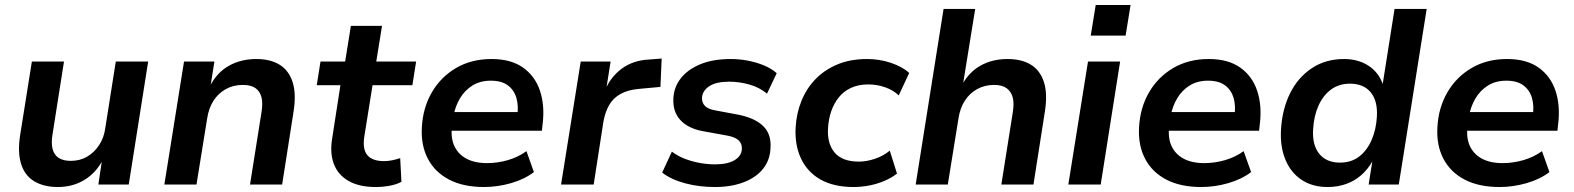

<svg xmlns="http://www.w3.org/2000/svg" viewBox="-20 -741 6319 771"><path d="M212 10Q157 10 118.5 -12.5Q80 -35 65 -82Q50 -129 61 -199L108 -494H237L191 -202Q185 -168 191 -143.5Q197 -119 215.5 -107Q234 -95 264 -95Q301 -95 330 -112Q359 -129 378.5 -159Q398 -189 403 -228L445 -494H575L497 0H375L390 -101H394Q366 -47 319 -18.5Q272 10 212 10Z M640 0 719 -494H841L825 -393H822Q850 -449 898.5 -476.5Q947 -504 1009 -504Q1066 -504 1103 -481Q1140 -458 1155 -411.5Q1170 -365 1159 -294L1113 0H984L1030 -290Q1036 -327 1030 -350.5Q1024 -374 1006 -387Q988 -400 955 -400Q917 -400 886.5 -383Q856 -366 837 -336Q818 -306 812 -266L769 0Z M1489 10Q1422 10 1379.5 -14.5Q1337 -39 1320.5 -83Q1304 -127 1314 -186L1347 -399H1252L1267 -494H1366L1389 -637H1514L1491 -494H1651L1636 -399H1476L1443 -193Q1435 -141 1455.5 -117.5Q1476 -94 1522 -94Q1539 -94 1555.5 -97.5Q1572 -101 1587 -106L1592 -11Q1572 0 1544 5Q1516 10 1489 10Z M1924 10Q1841 10 1784 -19.5Q1727 -49 1698.5 -103Q1670 -157 1674 -229Q1678 -308 1714 -370Q1750 -432 1811.5 -468Q1873 -504 1954 -504Q2032 -504 2080.5 -469.5Q2129 -435 2148.5 -376Q2168 -317 2159 -243L2156 -216H1774L1785 -291H2074L2057 -274Q2063 -317 2053.5 -348.5Q2044 -380 2019 -398.5Q1994 -417 1951 -417Q1908 -417 1877 -397.5Q1846 -378 1827 -346Q1808 -314 1801 -275L1797 -247Q1788 -196 1802 -160.5Q1816 -125 1850 -105.5Q1884 -86 1936 -86Q1978 -86 2019.5 -98Q2061 -110 2094 -134L2124 -50Q2086 -21 2032 -5.5Q1978 10 1924 10Z M2233 0 2312 -494H2432L2413 -374H2408Q2429 -429 2475 -464Q2521 -499 2587 -502L2637 -506L2632 -392L2545 -384Q2501 -380 2471.5 -363.5Q2442 -347 2426 -319Q2410 -291 2403 -252L2364 0Z M2851 10Q2787 10 2731 -5Q2675 -20 2639 -48L2678 -132Q2702 -114 2731 -103Q2760 -92 2791 -86.5Q2822 -81 2852 -81Q2902 -81 2930 -98Q2958 -115 2959 -143Q2960 -164 2946.5 -177Q2933 -190 2903 -196L2804 -214Q2743 -225 2712 -259Q2681 -293 2684 -346Q2686 -390 2713 -425.5Q2740 -461 2791 -482.5Q2842 -504 2915 -504Q2949 -504 2983 -497.5Q3017 -491 3047.5 -478.5Q3078 -466 3099 -447L3060 -365Q3030 -390 2989.5 -401.5Q2949 -413 2908 -413Q2856 -413 2828.5 -395Q2801 -377 2799 -349Q2798 -329 2810.5 -316Q2823 -303 2851 -298L2947 -280Q3014 -266 3046 -233.5Q3078 -201 3074 -146Q3072 -98 3044 -63Q3016 -28 2966 -9Q2916 10 2851 10Z M3408 10Q3328 10 3275 -20Q3222 -50 3196.5 -104.5Q3171 -159 3175 -229Q3178 -285 3198 -335Q3218 -385 3254 -422.5Q3290 -460 3342 -482Q3394 -504 3462 -504Q3512 -504 3558 -488.5Q3604 -473 3631 -448L3589 -358Q3567 -379 3534.5 -390.5Q3502 -402 3467 -402Q3427 -402 3397 -388Q3367 -374 3347.5 -349Q3328 -324 3317.5 -293Q3307 -262 3305 -226Q3301 -165 3331.5 -128.5Q3362 -92 3429 -92Q3459 -92 3492.5 -103Q3526 -114 3553 -136L3582 -44Q3562 -28 3533.5 -15.5Q3505 -3 3472.5 3.5Q3440 10 3408 10Z M3657 0 3769 -705H3896L3846 -396H3841Q3869 -450 3916.5 -477Q3964 -504 4026 -504Q4083 -504 4120 -481Q4157 -458 4172 -411.5Q4187 -365 4176 -294L4130 0H4001L4047 -290Q4053 -327 4046.5 -350.5Q4040 -374 4022 -387Q4004 -400 3972 -400Q3934 -400 3903.5 -383Q3873 -366 3854 -336Q3835 -306 3829 -266L3786 0Z M4360 -598 4380 -721H4520L4500 -598ZM4270 0 4349 -494H4478L4400 0Z M4804 10Q4721 10 4664 -19.5Q4607 -49 4578.5 -103Q4550 -157 4554 -229Q4558 -308 4594 -370Q4630 -432 4691.5 -468Q4753 -504 4834 -504Q4912 -504 4960.5 -469.5Q5009 -435 5028.5 -376Q5048 -317 5039 -243L5036 -216H4654L4665 -291H4954L4937 -274Q4943 -317 4933.5 -348.5Q4924 -380 4899 -398.5Q4874 -417 4831 -417Q4788 -417 4757 -397.5Q4726 -378 4707 -346Q4688 -314 4681 -275L4677 -247Q4668 -196 4682 -160.5Q4696 -125 4730 -105.5Q4764 -86 4816 -86Q4858 -86 4899.5 -98Q4941 -110 4974 -134L5004 -50Q4966 -21 4912 -5.5Q4858 10 4804 10Z M5311 10Q5250 10 5206.5 -19Q5163 -48 5141.5 -100.5Q5120 -153 5124 -221Q5129 -303 5160.5 -366.5Q5192 -430 5247.5 -467Q5303 -504 5377 -504Q5434 -504 5475.5 -477Q5517 -450 5534 -400L5532 -401L5580 -705H5709L5597 0H5476L5491 -95H5492Q5473 -61 5446 -37.5Q5419 -14 5385 -2Q5351 10 5311 10ZM5361 -88Q5406 -88 5437.5 -112Q5469 -136 5487.5 -178Q5506 -220 5509 -272Q5513 -335 5484.5 -370Q5456 -405 5401 -405Q5357 -405 5325 -381.5Q5293 -358 5274.5 -316.5Q5256 -275 5253 -222Q5249 -159 5277.5 -123.5Q5306 -88 5361 -88Z M6002 10Q5919 10 5862 -19.5Q5805 -49 5776.5 -103Q5748 -157 5752 -229Q5756 -308 5792 -370Q5828 -432 5889.5 -468Q5951 -504 6032 -504Q6110 -504 6158.5 -469.5Q6207 -435 6226.5 -376Q6246 -317 6237 -243L6234 -216H5852L5863 -291H6152L6135 -274Q6141 -317 6131.5 -348.5Q6122 -380 6097 -398.5Q6072 -417 6029 -417Q5986 -417 5955 -397.5Q5924 -378 5905 -346Q5886 -314 5879 -275L5875 -247Q5866 -196 5880 -160.5Q5894 -125 5928 -105.5Q5962 -86 6014 -86Q6056 -86 6097.5 -98Q6139 -110 6172 -134L6202 -50Q6164 -21 6110 -5.5Q6056 10 6002 10Z"/></svg>

Font: Nunito Sans 10pt
Style: Bold Italic
Weight: 700
Italic angle: -9°
Designer: Vernon Adams
Foundry: Vernon Adams
Version: Version 3.101;gftools[0.9.27]